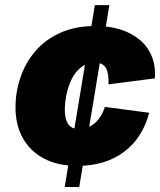

<svg xmlns="http://www.w3.org/2000/svg" viewBox="-20 -748 640 768"><path d="M238.8 0 359.4 -727.5H417.5L296.9 0ZM290 -84.5Q211.9 -84.5 156.5 -113.5Q101.1 -142.6 71.5 -195.1Q42 -247.6 42 -318.4Q42 -379.9 61.8 -438.2Q81.5 -496.6 121.3 -543.2Q161.1 -589.8 221.4 -616.9Q281.7 -644 362.3 -644Q418.5 -644 463.6 -629.4Q508.8 -614.7 540.5 -587.4Q572.3 -560.1 587.6 -521.2Q603 -482.4 599.6 -434.6L414.1 -410.6Q414.6 -431.6 412.4 -447.5Q410.2 -463.4 404.3 -474.6Q398.4 -485.8 387.9 -491.5Q377.4 -497.1 361.3 -497.1Q327.6 -497.1 304.2 -478.8Q280.8 -460.4 266.6 -431.2Q252.4 -401.9 245.8 -369.6Q239.3 -337.4 239.3 -309.6Q239.3 -283.7 245.4 -266.1Q251.5 -248.5 264.4 -240Q277.3 -231.4 296.9 -231.4Q313 -231.4 328.6 -237.3Q344.2 -243.2 357.9 -254.4Q371.6 -265.6 382.3 -282.5Q393.1 -299.3 399.4 -320.3L576.7 -296.9Q564 -248 539.1 -208.7Q514.2 -169.4 477.5 -141.6Q440.9 -113.8 393.8 -99.1Q346.7 -84.5 290 -84.5Z"/></svg>

Font: Inter 16pt Black
Style: Italic
Weight: 900
Italic angle: -9.3988°
Version: Version 4.001;git-66647c0bb